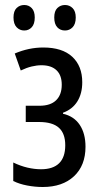

<svg xmlns="http://www.w3.org/2000/svg" viewBox="-20 -738 397 768"><path d="M151 10Q120 10 88.5 4Q57 -2 33 -14V-88Q62 -74 90 -67.5Q118 -61 144 -61Q192 -61 216.5 -85Q241 -109 241 -157Q241 -204 215.5 -227Q190 -250 136 -250H83V-315H138Q182 -315 204.5 -337Q227 -359 227 -399Q227 -437 206 -457Q185 -477 146 -477Q127 -477 106.5 -472Q86 -467 63 -456L39 -524Q67 -536 95.5 -542Q124 -548 153 -548Q229 -548 269 -511Q309 -474 309 -409Q309 -364 289.5 -332.5Q270 -301 232 -287V-283Q276 -273 299 -238.5Q322 -204 322 -151Q322 -76 276 -33Q230 10 151 10ZM34 -668Q34 -694 46.5 -706Q59 -718 77 -718Q95 -718 107 -705.5Q119 -693 119 -668Q119 -642 107 -629Q95 -616 77 -616Q59 -616 46.5 -629Q34 -642 34 -668ZM197 -668Q197 -694 209.5 -706Q222 -718 240 -718Q258 -718 270.5 -705.5Q283 -693 283 -668Q283 -642 270.5 -629Q258 -616 240 -616Q221 -616 209 -629Q197 -642 197 -668Z"/></svg>

Font: Noto Sans ExtraCondensed
Style: Regular
Weight: 400
Width: 2
Designer: Monotype Design Team
Foundry: Monotype Imaging Inc.
Version: Version 2.013